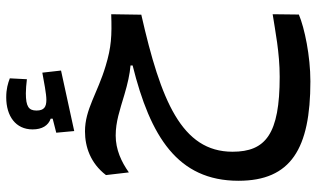

<svg xmlns="http://www.w3.org/2000/svg" viewBox="-223 -497 1032 626"><g transform="rotate(-90 293.0 -184.0)"><path d="M340.8 312C423.3 312 514.6 293 558.6 274.4L559.6 189C504.9 197.3 435.1 211.9 355.5 211.9C168.5 211.9 111.3 166 111.3 58.1C111.3 -107.9 278.3 -175.8 558.1 -239.3L559.6 -337.4C489.3 -335 452.6 -336.9 391.1 -355.5C301.3 -382.3 250 -422.9 177.7 -422.9C127 -422.9 73.7 -404.8 35.2 -354.5L43.9 -279.8C78.1 -304.2 118.2 -322.8 164.1 -322.8C209 -322.8 246.1 -309.6 297.4 -294.4C333.5 -283.7 363.8 -276.9 392.6 -274.4V-267.6C161.1 -210 16.6 -121.1 16.6 77.6C16.6 248.5 121.1 312 340.8 312ZM178.7 -458 376 -501 369.1 -562C339.8 -556.6 299.3 -548.8 280.8 -548.8C257.3 -548.8 245.6 -556.2 245.6 -581.1C245.6 -606.4 258.8 -615.7 301.8 -615.7C313 -615.7 332.5 -614.3 347.7 -612.3L350.6 -668C334 -674.3 315.9 -679.7 288.6 -679.7C227.5 -679.7 184.1 -648.9 184.1 -593.8C184.1 -562.5 196.8 -542.5 219.2 -534.7V-528.3L173.3 -516.6Z"/></g></svg>

Font: Cascadia Mono NF
Style: Regular
Weight: 400
Monospace: yes
Designer: Aaron Bell
Foundry: Saja Typeworks
Version: Version 2404.023